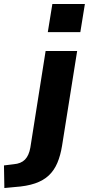

<svg xmlns="http://www.w3.org/2000/svg" viewBox="-125 -755 448 968"><path d="M116 -593 139 -735H303L280 -593ZM-103 193 -105 79 -56 73Q-19 70 1 49.5Q21 29 28 -11L105 -498H264L188 -21Q180 29 164 66.5Q148 104 121 129.5Q94 155 52 169.5Q10 184 -51 188Z"/></svg>

Font: Nunito Sans 9pt ExtraBold
Style: Italic
Weight: 800
Italic angle: -9°
Version: Version 3.101;gftools[0.9.27]